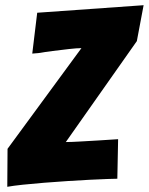

<svg xmlns="http://www.w3.org/2000/svg" viewBox="-20 -727 572 738"><path d="M8 -9 9 -155 293 -542Q276 -542 245 -538.5Q214 -535 182.5 -531Q151 -527 128 -523L104 -521L123 -678L532 -707L506 -569L233 -181Q253 -181 286.5 -183Q320 -185 356 -187Q392 -189 434 -192L431 -40Q422 -40 393 -39Q364 -38 324.5 -36Q285 -34 239 -31Q193 -28 149 -24.5Q105 -21 67.5 -17Q30 -13 8 -9Z"/></svg>

Font: Bangers
Style: Regular
Weight: 400
Designer: vernon adams
Foundry: Vernon Adams
Version: Version 2.000